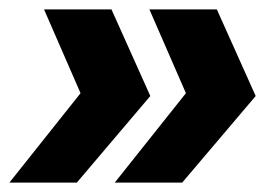

<svg xmlns="http://www.w3.org/2000/svg" viewBox="-26 -472 566 410"><path d="M-6 -82 146 -273 68 -452H212L295 -267L138 -82ZM219 -82 371 -273 293 -452H437L520 -267L363 -82Z"/></svg>

Font: Gontserrat
Style: Bold Italic
Weight: 700
Italic angle: -11.3°
Designer: Julieta Ulanovsky
Foundry: Julieta Ulanovsky
Version: Version 6.001